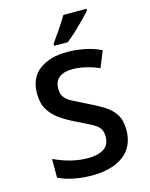

<svg xmlns="http://www.w3.org/2000/svg" viewBox="-137 -1024 874 1120"><g transform="rotate(-15 300.0 -464.0)"><path d="M277 10Q222 10 169 -0.5Q116 -11 76 -31V-144Q124 -121 176.5 -107.5Q229 -94 281 -94Q342 -94 377 -116.5Q412 -139 412 -191Q412 -224 396 -243Q380 -262 346 -279Q312 -296 259 -322Q214 -344 175.5 -371Q137 -398 113.5 -436.5Q90 -475 90 -534Q90 -629 153.5 -676.5Q217 -724 322 -724Q369 -724 423 -714Q477 -704 526 -680L486 -582Q443 -601 402 -610Q361 -619 326 -619Q274 -619 245.5 -597Q217 -575 217 -529Q217 -497 231.5 -478Q246 -459 275.5 -443.5Q305 -428 350 -406Q409 -378 451 -352Q493 -326 516 -290Q539 -254 539 -196Q539 -95 469 -42.5Q399 10 277 10ZM259 -791Q281 -821 309.5 -863Q338 -905 357 -938H497V-928Q482 -910 454.5 -882Q427 -854 396.5 -825.5Q366 -797 341 -778H259Z"/></g></svg>

Font: Noto Sans Mono SemiBold
Style: Regular
Weight: 600
Designer: Monotype Design Team
Foundry: Monotype Imaging Inc.
Version: Version 2.014; ttfautohint (v1.8.4.7-5d5b)